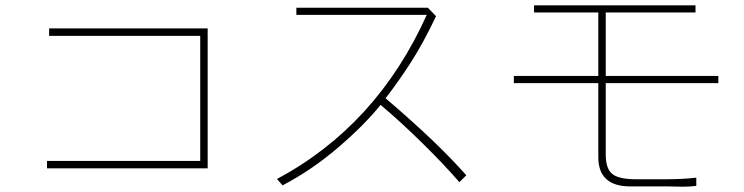

<svg xmlns="http://www.w3.org/2000/svg" viewBox="-20 -661 2800 723"><path d="M762 -554V-27H157V-55H734V-526H165V-554Z M1710 25Q1650 -44 1568 -124.5Q1486 -205 1413 -266Q1355 -193 1255 -107Q1155 -21 1044 37L1023 13Q1399 -188 1587 -605H1096V-632H1591L1622 -600Q1573 -497 1526.5 -425Q1480 -353 1432 -291Q1537 -201 1608 -133Q1679 -65 1736 -1Z M2602 39Q2578 42 2553 42L2494 41H2354Q2233 41 2233 -69V-348H1915V-375H2233V-614H1991V-641H2599V-614H2261V-375H2685V-348H2261V-79Q2261 -26 2285.5 -6Q2310 14 2375 14H2490Q2550 14 2602 8Z"/></svg>

Font: LINE Seed Sans KR Thin
Style: Regular
Weight: 250
Designer: LINE BX Design & Sandoll Inc & Dalton Maag Ltd
Foundry: Sandoll Inc.
Version: Version 1.000